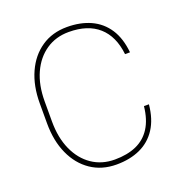

<svg xmlns="http://www.w3.org/2000/svg" viewBox="-131 -835 910 959"><g transform="rotate(-20 324.0 -356.0)"><path d="M581.1 -217.8Q573.7 -141.1 540.8 -90.6Q507.8 -40 453.4 -15.1Q398.9 9.8 327.6 9.8Q249.5 9.8 191.7 -29.5Q133.8 -68.8 102.1 -139.2Q70.3 -209.5 70.3 -302.2V-408.7Q70.3 -501.5 102.1 -571.8Q133.8 -642.1 191.7 -681.4Q249.5 -720.7 327.6 -720.7Q398.9 -720.7 453.4 -695.8Q507.8 -670.9 540.8 -620.6Q573.7 -570.3 581.1 -494.1H554.7Q543.9 -591.8 486.3 -643.1Q428.7 -694.3 327.6 -694.3Q258.8 -694.3 206.8 -658.9Q154.8 -623.5 125.7 -559.6Q96.7 -495.6 96.7 -409.7V-302.2Q96.7 -216.3 125.7 -151.9Q154.8 -87.4 206.8 -52Q258.8 -16.6 327.6 -16.6Q393.6 -16.6 441.9 -37.8Q490.2 -59.1 518.8 -103.8Q547.4 -148.4 554.7 -217.8Z"/></g></svg>

Font: Heebo Thin
Style: Regular
Weight: 250
Designer: Oded Ezer
Foundry: Ezer Type House
Version: Version 3.100